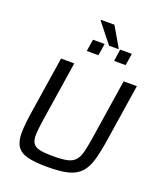

<svg xmlns="http://www.w3.org/2000/svg" viewBox="-179 -1131 1066 1254"><g transform="rotate(20 353.5 -503.5)"><path d="M579 -688H671L611 -301Q597 -208 580 -148Q563 -88 530.5 -53.5Q498 -19 444 -5.5Q390 8 301 8Q212 8 161.5 -5.5Q111 -19 89 -53.5Q67 -88 68 -148Q69 -208 84 -301L144 -688H236L171 -268Q162 -207 160 -168.5Q158 -130 171.5 -108Q185 -86 218.5 -78.5Q252 -71 313 -71Q374 -71 409.5 -78.5Q445 -86 465 -108Q485 -130 494.5 -168.5Q504 -207 514 -268ZM285 -792 298 -875H379L366 -792ZM475 -792 487 -875H568L555 -792ZM410 -874 302 -1010 303 -1015H396L475 -879L474 -874Z"/></g></svg>

Font: Azeri Sans
Style: Italic
Weight: 400
Designer: Hector Gatti & Omnibus-Type (original fonts) / Cristiano Sobral (main changes and remastering)
Foundry: Omnibus-Type
Version: Version 0.07;August 21, 2020;FontCreator 13.0.0.2681 64-bit;